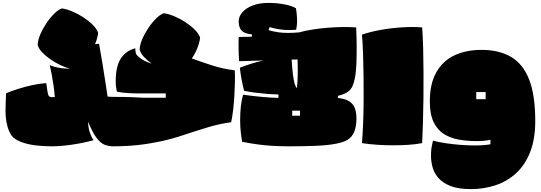

<svg xmlns="http://www.w3.org/2000/svg" viewBox="-20 -980 3732 1324"><path d="M761 -312V29Q728 29 700 17.5Q672 6 645 -30.5Q618 -67 587 -141Q589 -97 599.5 -66Q610 -35 625 -13Q546 8 470 18.5Q394 29 338 29Q290 29 239.5 24Q189 19 146 6Q103 -7 75 -29Q56 -45 43 -75.5Q30 -106 24 -142Q18 -178 18 -211Q18 -247 19.5 -277Q21 -307 22 -337Q58 -352 105 -367Q152 -382 202.5 -393Q253 -404 299 -407Q304 -372 307.5 -348.5Q311 -325 318 -317Q325 -310 337.5 -310Q350 -310 358 -311Q355 -350 349 -391.5Q343 -433 336 -470Q329 -507 323 -531Q333 -526 356 -519.5Q379 -513 408 -509.5Q437 -506 464 -507Q432 -514 395.5 -531.5Q359 -549 325.5 -572.5Q292 -596 268.5 -621.5Q245 -647 240 -671Q241 -703 257.5 -742Q274 -781 299 -818.5Q324 -856 352.5 -884.5Q381 -913 407 -922Q440 -917 478.5 -901Q517 -885 553.5 -861.5Q590 -838 618 -810.5Q646 -783 657 -754Q653 -717 635 -675Q649 -677 663 -678Q675 -612 684.5 -554Q694 -496 703 -438Q712 -380 722 -314Q740 -312 761 -312Z M758 29 759 -312Q770 -312 828 -311.5Q886 -311 968 -306H1123V-336H969Q922 -335 872 -337.5Q822 -340 786 -348Q782 -365 780 -382.5Q778 -400 778 -419Q778 -523 813.5 -577Q849 -631 913 -647Q913 -638 914 -628.5Q915 -619 918 -610Q923 -597 950 -577Q977 -557 1026 -541Q994 -564 971 -589.5Q948 -615 943 -638Q944 -670 960.5 -709Q977 -748 1002 -785.5Q1027 -823 1055.5 -851.5Q1084 -880 1110 -889Q1143 -884 1181.5 -868Q1220 -852 1256.5 -828.5Q1293 -805 1321 -777.5Q1349 -750 1360 -721Q1356 -686 1341 -648.5Q1326 -611 1303 -577Q1371 -552 1444 -528.5Q1517 -505 1599 -495Q1601 -460 1600 -413.5Q1599 -367 1596 -317Q1593 -267 1587.5 -220Q1582 -173 1574 -137Q1496 -127 1413 -102Q1330 -77 1249.5 -50Q1169 -23 1096 -7Q1008 12 928 20.5Q848 29 758 29Z M1979 29Q1917 29 1863.5 26Q1810 23 1758.5 16Q1707 9 1650 -2Q1645 -28 1640.5 -67Q1636 -106 1636 -151Q1636 -256 1656 -327Q1719 -318 1784 -312Q1849 -306 1900 -305V-329Q1864 -329 1821.5 -332.5Q1779 -336 1737 -341.5Q1695 -347 1663 -354Q1652 -398 1645 -437Q1638 -476 1634 -513Q1676 -529 1715 -541.5Q1754 -554 1797 -563Q1755 -562 1712.5 -560.5Q1670 -559 1629 -558Q1623 -643 1626 -725L1717 -727V-743Q1667 -747 1646.5 -768.5Q1626 -790 1626 -833Q1626 -866 1651 -895Q1676 -924 1722 -942Q1768 -960 1832 -960Q1889 -960 1941 -950Q1993 -940 2021 -923Q2027 -887 2028.5 -849Q2030 -811 2022 -775Q2012 -774 2000 -773.5Q1988 -773 1969 -773Q1907 -773 1839 -793L1832 -772Q1867 -762 1898 -757.5Q1929 -753 1966 -753Q1989 -753 2007.5 -754Q2026 -755 2044 -757Q2083 -768 2133 -776Q2183 -784 2237 -788.5Q2291 -793 2342.5 -793.5Q2394 -794 2436 -791Q2439 -729 2439.5 -662.5Q2440 -596 2437.5 -537.5Q2435 -479 2427 -440Q2421 -410 2411 -386.5Q2401 -363 2378 -346.5Q2355 -330 2310 -319L2311 -304Q2363 -299 2390.5 -280Q2418 -261 2428 -231Q2438 -201 2438 -162Q2438 -124 2428.5 -88Q2419 -52 2393 -28Q2366 -3 2305 9.5Q2244 22 2159.5 25.5Q2075 29 1979 29ZM1991 -569Q1995 -505 2000 -466.5Q2005 -428 2011 -406Q2017 -384 2027 -371Q2032 -407 2033 -459Q2034 -511 2032 -570Q2012 -569 1991 -569ZM1995 -182H2049V-217H1995Z M2476 7Q2481 -53 2484 -129Q2487 -205 2487.5 -288.5Q2488 -372 2487 -454.5Q2486 -537 2483.5 -611Q2481 -685 2476 -741Q2533 -761 2606 -774Q2679 -787 2754.5 -791.5Q2830 -796 2891 -791Q2896 -727 2898 -646.5Q2900 -566 2900.5 -477.5Q2901 -389 2900 -301Q2899 -213 2896.5 -134Q2894 -55 2891 7Q2842 16 2792.5 19Q2743 22 2690 22Q2638 22 2583.5 18.5Q2529 15 2476 7Z M3227 324Q3140 324 3086 302.5Q3032 281 3002.5 246.5Q2973 212 2962.5 171.5Q2952 131 2952 94Q2952 62 2955.5 40Q2959 18 2966 -10Q3004 0 3053.5 7.5Q3103 15 3155.5 19Q3208 23 3254 23Q3317 23 3362 15Q3362 -2 3362 -16Q3337 -11 3315.5 -9Q3294 -7 3266 -7Q3203 -7 3145.5 -17Q3088 -27 3042.5 -55Q2997 -83 2970.5 -137.5Q2944 -192 2944 -281Q2944 -401 2988 -480Q3032 -559 3112 -597.5Q3192 -636 3301 -636Q3421 -636 3503.5 -588Q3586 -540 3628.5 -432.5Q3671 -325 3671 -145Q3671 -21 3636 68Q3601 157 3540 213.5Q3479 270 3398.5 297Q3318 324 3227 324ZM3264 -296H3329V-345H3264Z"/></svg>

Font: Oi
Style: Regular
Weight: 400
Designer: Kostas Bartsokas, Mohamad Dakak
Foundry: Foundry5
Version: Version 4.000